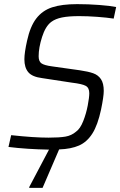

<svg xmlns="http://www.w3.org/2000/svg" viewBox="-20 -716 582 929"><path d="M167 -444Q167 -419 180.5 -409.5Q194 -400 231 -395L366 -376Q407 -370 431 -361.5Q455 -353 468.5 -333Q482 -313 482 -276Q482 -249 469 -186Q453 -111 427 -70Q401 -29 362.5 -12Q324 5 266 7L186 193H121L122 188L217 8Q109 6 21 -5L34 -62Q144 -50 215 -50Q267 -50 296.5 -55Q326 -60 348 -79Q368 -93 382.5 -129.5Q397 -166 404.5 -205.5Q412 -245 412 -265Q412 -291 395 -300.5Q378 -310 328 -316L184 -338Q136 -344 117 -366.5Q98 -389 98 -429Q98 -461 111 -519Q126 -588 155.5 -626.5Q185 -665 232 -680.5Q279 -696 353 -696Q407 -696 460 -692Q513 -688 542 -682L530 -626Q498 -631 451 -634.5Q404 -638 363 -638Q312 -638 280 -631.5Q248 -625 228 -610Q200 -589 183.5 -537Q167 -485 167 -444Z"/></svg>

Font: Saira Semi Condensed Light
Style: Italic
Weight: 300
Width: 4
Italic angle: -12°
Designer: Hector Gatti with collaboration of the Omnibus-Type team
Foundry: Omnibus-Type
Version: Version 1.001; ttfautohint (v1.8)